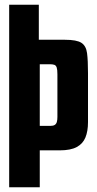

<svg xmlns="http://www.w3.org/2000/svg" viewBox="-20 -639 413 816"><path d="M19 157V-619H145V-470H256Q306 -470 326 -457Q346 -444 350 -413Q354 -382 354 -328V-120Q354 -81 343 -54.5Q332 -28 306 -14Q280 0 234 0H149V157ZM149 -104H194Q206 -104 212.5 -108Q219 -112 221.5 -120.5Q224 -129 224 -142V-323Q224 -343 221 -352Q218 -361 211 -363.5Q204 -366 191 -366H149Z"/></svg>

Font: Smooch Sans Thin ExtraBold
Style: Regular
Weight: 800
Version: Version 1.010